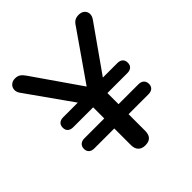

<svg xmlns="http://www.w3.org/2000/svg" viewBox="-195 -847 989 989"><g transform="rotate(-45 300.0 -352.5)"><path d="M300 7Q275 7 261.5 -7Q248 -21 248 -47V-168H103Q84 -168 73.5 -177.5Q63 -187 63 -204Q63 -221 73.5 -231Q84 -241 103 -241H248V-322H103Q84 -322 73.5 -331.5Q63 -341 63 -358Q63 -376 73.5 -385.5Q84 -395 103 -395H222V-377L33 -644Q23 -659 24.5 -675Q26 -691 38 -701.5Q50 -712 69 -712Q86 -712 97.5 -704.5Q109 -697 120 -681L312 -404H288L480 -680Q491 -698 503 -705Q515 -712 532 -712Q552 -712 564 -701.5Q576 -691 577 -675Q578 -659 566 -642L379 -377V-395H497Q516 -395 526.5 -385.5Q537 -376 537 -358Q537 -341 526.5 -331.5Q516 -322 497 -322H352V-241H497Q516 -241 526.5 -231Q537 -221 537 -204Q537 -187 526.5 -177.5Q516 -168 497 -168H352V-47Q352 7 300 7Z"/></g></svg>

Font: Nunito ExtraLight SemiBold
Style: Regular
Weight: 600
Version: Version 3.602